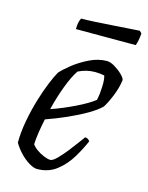

<svg xmlns="http://www.w3.org/2000/svg" viewBox="-102 -719 605 784"><g transform="rotate(15 200.0 -327.0)"><path d="M131 0Q117 0 97 -12Q77 -24 58.5 -43.5Q40 -63 28 -84Q28 -128 37 -176.5Q46 -225 59.5 -270Q73 -315 87.5 -350Q102 -385 112 -402Q125 -417 153.5 -440Q182 -463 219.5 -481.5Q257 -500 294 -500Q308 -500 326.5 -489Q345 -478 359.5 -464Q374 -450 375 -441Q371 -408 356.5 -372.5Q342 -337 329 -317Q311 -299 276 -278.5Q241 -258 197 -238.5Q153 -219 110 -204Q96 -139 94 -95Q100 -85 114.5 -74.5Q129 -64 146 -57Q163 -50 174 -50Q184 -50 201.5 -67.5Q219 -85 237.5 -108.5Q256 -132 270 -151.5Q284 -171 288 -176Q302 -175 308 -164Q294 -131 271 -92.5Q248 -54 213.5 -27Q179 0 131 0ZM120 -250Q169 -267 218.5 -291Q268 -315 295 -336Q296 -342 298 -353Q300 -364 300 -371Q302 -391 302 -408.5Q302 -426 298 -440Q288 -442 278 -443Q268 -444 259 -444Q239 -444 221.5 -439.5Q204 -435 188 -427Q169 -399 151 -351Q133 -303 120 -250ZM137 -593Q137 -612 140.2 -624Q143.3 -636 146.9 -640Q171.2 -640 206.3 -642Q241.4 -644 277.9 -646.5Q314.3 -649 344.5 -651Q374.6 -653 390.8 -654L399.8 -645Q398.9 -628 395.8 -614Q392.6 -600 389.9 -593Z"/></g></svg>

Font: Texturina 72pt 72pt Light
Style: Italic
Weight: 300
Italic angle: -11°
Designer: Guillermo Torres Carreño
Foundry: Omnibus-Type
Version: Version 1.002; ttfautohint (v1.8.3)